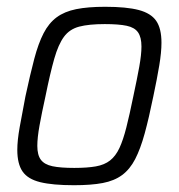

<svg xmlns="http://www.w3.org/2000/svg" viewBox="-20 -538 527 566"><path d="M198 8Q135 8 98.5 -1Q62 -10 46.5 -32.5Q31 -55 31 -96Q31 -124 38 -163Q45 -202 55 -254Q69 -319 81 -364.5Q93 -410 108.5 -440Q124 -470 147 -487Q170 -504 204.5 -511Q239 -518 290 -518Q353 -518 389 -508.5Q425 -499 440.5 -476.5Q456 -454 456 -412Q456 -384 449.5 -345Q443 -306 432 -254Q419 -190 406.5 -144.5Q394 -99 378.5 -69Q363 -39 340 -22Q317 -5 283 1.5Q249 8 198 8ZM199 -43Q237 -43 262.5 -47.5Q288 -52 304.5 -65Q321 -78 332 -101.5Q343 -125 352.5 -162.5Q362 -200 373 -254Q384 -305 390.5 -341Q397 -377 397 -401Q397 -428 387 -442.5Q377 -457 353.5 -462Q330 -467 289 -467Q242 -467 213.5 -459.5Q185 -452 168.5 -429.5Q152 -407 140 -365Q128 -323 114 -254Q103 -204 96.5 -168Q90 -132 90 -108Q90 -81 100.5 -67Q111 -53 134.5 -48Q158 -43 199 -43Z"/></svg>

Font: Saira SemiCondensed Light
Style: Italic
Weight: 300
Width: 4
Italic angle: -12°
Designer: Hector Gatti with collaboration of the Omnibus-Type team
Foundry: Omnibus-Type
Version: Version 1.101